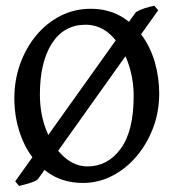

<svg xmlns="http://www.w3.org/2000/svg" viewBox="-20 -609 600 653"><path d="M521.5 -290.5Q521.5 -229.5 501 -174.8Q480.5 -120.1 444.6 -77.6Q408.7 -35.2 361.8 -11Q314.9 13.2 262.2 13.2Q188.5 13.2 136.2 -27.3Q84 -67.9 56.4 -133.5Q28.8 -199.2 28.8 -274.9Q28.8 -335.9 48.3 -390.9Q67.9 -445.8 103 -488.3Q138.2 -530.8 185.5 -554.9Q232.9 -579.1 288.1 -579.1Q345.2 -579.1 388.7 -554.9Q432.1 -530.8 461.9 -489.7Q491.7 -448.7 506.6 -397.2Q521.5 -345.7 521.5 -290.5ZM434.6 -282.2Q434.6 -344.2 414.1 -399.7Q393.6 -455.1 356.7 -490Q319.8 -524.9 271 -524.9Q197.3 -524.9 156.5 -461.2Q115.7 -397.5 115.7 -287.6Q115.7 -220.7 137.9 -165Q160.2 -109.4 197 -76.2Q233.9 -43 277.8 -43Q346.2 -43 390.4 -103Q434.6 -163.1 434.6 -282.2ZM108.9 0.5Q101.1 7.8 78.6 14.4Q56.2 21 44.9 23.4L31.7 7.8L441.9 -567.4Q454.1 -575.2 472.4 -581.1Q490.7 -586.9 504.9 -589.4L518.1 -574.2Z"/></svg>

Font: Dai Banna SIL
Style: Regular
Weight: 400
Designer: Victor Gaultney
Foundry: SIL International
Version: Version 4.000